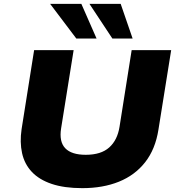

<svg xmlns="http://www.w3.org/2000/svg" viewBox="-20 -965 921 996"><path d="M407 11Q313 11 248 -11Q183 -33 145 -73.5Q107 -114 94.5 -170.5Q82 -227 92 -295L157 -705H362L297 -299Q286 -230 318.5 -196Q351 -162 425 -162Q504 -162 546.5 -200Q589 -238 600 -307L663 -705H868L802 -293Q786 -191 733 -123.5Q680 -56 597 -22.5Q514 11 407 11ZM563 -765 444 -945H606L668 -765ZM376 -765 240 -945H402L481 -765Z"/></svg>

Font: Nunito Sans 7pt SemiExpanded Black
Style: Italic
Weight: 900
Width: 6
Italic angle: -9°
Designer: Vernon Adams
Foundry: Vernon Adams
Version: Version 3.101;gftools[0.9.27]